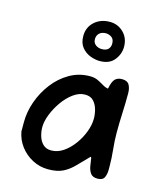

<svg xmlns="http://www.w3.org/2000/svg" viewBox="-123 -920 855 1019"><g transform="rotate(15 304.5 -410.5)"><path d="M238 10Q192 10 152 -11Q112 -32 85 -67.5Q58 -103 50 -148V-199Q50 -255 70 -312Q90 -369 127 -417.5Q164 -466 215 -495.5Q266 -525 327 -525Q352 -525 370.5 -516Q389 -507 404.5 -497.5Q420 -488 435 -486Q443 -527 457 -540.5Q471 -554 495 -554Q524 -554 534.5 -535.5Q545 -517 545 -489Q545 -434 542.5 -381Q540 -328 540 -272Q540 -228 545 -181Q550 -134 550 -90V-69Q550 -47 541.5 -28.5Q533 -10 504 -10Q477 -10 465.5 -26.5Q454 -43 450.5 -66.5Q447 -90 444 -109L440 -113Q406 -79 379.5 -51Q353 -23 321 -6.5Q289 10 238 10ZM228 -91Q263 -91 294.5 -112.5Q326 -134 351 -168.5Q376 -203 390 -241Q404 -279 404 -312Q404 -337 397 -362.5Q390 -388 373.5 -406Q357 -424 327 -424Q294 -424 262.5 -401Q231 -378 206 -342.5Q181 -307 166 -268.5Q151 -230 151 -199Q151 -174 158.5 -149Q166 -124 183 -107.5Q200 -91 228 -91ZM354 -616Q329 -616 301.5 -626.5Q274 -637 255 -660.5Q236 -684 236 -722Q236 -770 269.5 -800.5Q303 -831 354 -831Q398 -831 429 -800.5Q460 -770 460 -722Q460 -682 433.5 -649Q407 -616 354 -616ZM348 -680Q373 -680 384 -692Q395 -704 395 -722Q395 -744 383 -754.5Q371 -765 351 -767Q326 -767 313 -754.5Q300 -742 300 -722Q300 -702 314.5 -691Q329 -680 348 -680Z"/></g></svg>

Font: Fuzzy Bubbles
Style: Bold
Weight: 700
Designer: Robert E. Leuschke
Foundry: Robert E. Leuschke
Version: Version 1.010; ttfautohint (v1.8.3)